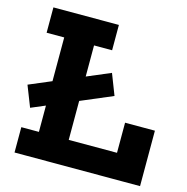

<svg xmlns="http://www.w3.org/2000/svg" viewBox="-110 -864 946 970"><g transform="rotate(15 362.5 -379.5)"><path d="M68.5 -238.5 25.5 -348 422.5 -516 465 -406.5ZM51 -626.5V-759H393.5V-626.5H299V-132.5H608V0H51V-132.5H143V-626.5ZM707.5 -290V0H551.5V-290Z"/></g></svg>

Font: Hepta Slab
Style: Bold
Weight: 700
Designer: Michael LaGattuta
Foundry: Michael LaGattuta
Version: Version 1.100